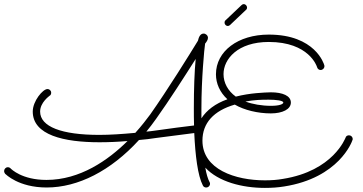

<svg xmlns="http://www.w3.org/2000/svg" viewBox="-69 -892 1773 938"><path d="M955 -2C946 -19 939 -43 934 -73C998 -4 1114 26 1225 26C1257 26 1289 24 1319 19C1587 -23 1651 -200 1653 -208C1654 -209 1654 -211 1654 -213C1654 -223 1646 -231 1636 -231C1628 -231 1621 -227 1619 -219C1618 -218 1560 -57 1313 -18C1286 -13 1256 -11 1225 -11C1081 -11 920 -64 920 -205C920 -291 975 -351 1078 -381C1124 -354 1191 -338 1254 -338C1311 -338 1352 -358 1352 -391C1352 -424 1312 -441 1254 -441C1222 -440 1153 -438 1083 -420C1044 -448 1023 -488 1023 -530C1023 -603 1092 -687 1244 -687C1441 -687 1479 -568 1480 -564C1482 -556 1489 -550 1497 -550C1508 -550 1516 -559 1516 -568C1516 -570 1516 -572 1515 -574C1514 -579 1471 -723 1244 -723C1094 -723 986 -642 986 -529C986 -484 1005 -441 1042 -407C983 -386 941 -354 915 -314V-363C915 -506 929 -654 933 -679C939 -686 947 -697 947 -707C947 -719 936 -728 926 -728C909 -728 902 -710 898 -693C859 -629 749 -452 665 -333C647 -309 623 -277 592 -243C527 -237 469 -233 416 -233C232 -233 127 -273 127 -347C127 -391 171 -422 173 -424C179 -427 181 -433 181 -439C181 -450 172 -457 163 -457C140 -457 91 -398 91 -347C91 -232 243 -197 417 -197C461 -197 508 -199 554 -203C459 -109 322 -13 158 -13C38 -13 -14 -66 -17 -69C-21 -73 -25 -75 -31 -75C-41 -75 -49 -66 -49 -56C-49 -52 -47 -47 -44 -43C-41 -41 21 24 159 24C312 24 472 -57 610 -208C639 -210 667 -214 694 -218C771 -228 832 -236 880 -242C885 -133 897 -34 922 14C925 21 932 24 938 24C949 24 957 16 957 6C957 3 957 0 955 -2ZM689 -254C674 -252 660 -250 646 -249C662 -269 679 -290 694 -312C757 -400 835 -522 887 -604C881 -543 878 -455 878 -364C878 -335 878 -308 879 -279C828 -273 766 -265 689 -254ZM1315 -391C1315 -383 1295 -375 1255 -375C1210 -375 1164 -383 1130 -396C1174 -404 1205 -405 1244 -405C1278 -405 1315 -401 1315 -391ZM1033 -793C1029 -790 1028 -786 1028 -781C1028 -773 1035 -765 1044 -765C1048 -765 1052 -767 1055 -770L1133 -844C1137 -847 1138 -851 1138 -855C1138 -864 1130 -872 1122 -872C1118 -872 1114 -870 1111 -867L1033 -793Z"/></svg>

Font: Sacramento
Style: Regular
Weight: 400
Designer: Astigmatic (AOETI)
Foundry: Astigmatic (AOETI)
Version: Version 1.000